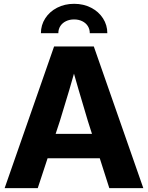

<svg xmlns="http://www.w3.org/2000/svg" viewBox="-20 -966 760 986"><path d="M257.8 -727.5H461.7L715.9 0H541.3L431.2 -344.7Q404.4 -434.2 383.4 -505.8Q362.4 -577.3 338.9 -663.8H381.8Q336.4 -501.8 287.5 -344.7L173.9 0H3.9ZM168.7 -278.4H551.5V-153.4H168.7ZM531.2 -795.4H441.1Q441.1 -816.1 430.9 -832.2Q420.7 -848.2 402.2 -857.2Q383.8 -866.2 360.5 -866.2Q337.2 -866.2 318.8 -857.2Q300.3 -848.2 289.9 -832.2Q279.6 -816.1 279.6 -795.4H190.1Q190.1 -837.2 212.3 -871.7Q234.4 -906.2 273.3 -926.3Q312.2 -946.4 360.6 -946.4Q409.1 -946.4 448 -926.3Q486.9 -906.2 509 -871.7Q531.2 -837.2 531.2 -795.4Z"/></svg>

Font: Intratopia Thin
Style: Regular
Weight: 100
Designer: Rasmus Andersson
Foundry: rsms
Version: Version 3.000;Glyphs 3.2.3 (3260)